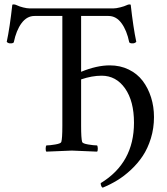

<svg xmlns="http://www.w3.org/2000/svg" viewBox="-20 -700 772 890"><path d="M11.2 -505.9Q25.4 -572.3 37.1 -678.2Q44.9 -682.1 60.1 -674.8Q69.8 -669.9 87.4 -665.5Q105 -661.1 116.2 -661.1H506.8Q518.1 -661.1 537.6 -666Q557.1 -670.9 566.9 -675.8Q579.1 -681.6 585.9 -678.2Q597.7 -572.3 611.8 -505.9Q603.5 -498 592.8 -499Q582.5 -499 579.1 -503.9Q567.9 -559.1 543.2 -592.5Q518.6 -626 482.9 -626H356V-367.2Q428.7 -397 488.8 -397Q537.1 -397 576.7 -377.7Q616.2 -358.4 641.4 -325.2Q666.5 -292 680.2 -248.8Q693.8 -205.6 693.8 -157.2Q693.8 -105.5 679.4 -58.8Q665 -12.2 641.8 22.7Q618.7 57.6 586.9 87.2Q555.2 116.7 522.9 136.2Q490.7 155.8 456.1 169.9Q452.6 168.9 449.7 163.1Q446.8 157.2 446.8 148.9Q601.1 55.2 601.1 -130.9Q601.1 -231.4 559.6 -290.3Q518.1 -349.1 451.2 -349.1Q406.2 -349.1 356 -332V-116.2Q356 -58.1 360.8 -42Q362.8 -34.7 388.7 -30.3Q414.6 -25.9 430.2 -25.9Q433.1 -22 433.3 -11.5Q433.6 -1 430.2 2.9Q327.6 -2 313 -2Q297.4 -2 194.8 2.9Q191.4 -1 191.7 -11.5Q191.9 -22 194.8 -25.9Q210.4 -25.9 236.3 -30.3Q262.2 -34.7 264.2 -42Q269 -58.1 269 -116.2V-626H140.1Q104.5 -626 79.8 -592.5Q55.2 -559.1 43.9 -503.9Q40.5 -499 29.8 -499Q19 -498 11.2 -505.9Z"/></svg>

Font: Crimson
Style: Roman
Weight: 400
Version: Version 0.8